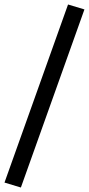

<svg xmlns="http://www.w3.org/2000/svg" viewBox="-36 -772 396 855"><path d="M57 63 -16 41 267 -752 340 -730Z"/></svg>

Font: Nunito Sans 7pt SemiExpanded
Style: Regular
Weight: 400
Width: 6
Designer: Vernon Adams
Foundry: Vernon Adams
Version: Version 3.101;gftools[0.9.27]